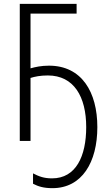

<svg xmlns="http://www.w3.org/2000/svg" viewBox="-20 -734 570 1000"><path d="M253 246C407 246 487 111 487 -72C487 -254 406 -392 235 -392C195 -392 163 -385 139 -378V-663H379V-714H83V0H139V-328C161 -335 190 -341 229 -341C365 -341 429 -230 429 -72C429 79 376 195 251 195C209 195 183 185 152 169V223C179 237 207 246 253 246Z"/></svg>

Font: Noto Sans Mono Condensed Light
Style: Regular
Weight: 300
Width: 3
Designer: Monotype Design Team
Foundry: Monotype Imaging Inc.
Version: Version 2.014